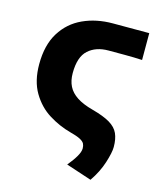

<svg xmlns="http://www.w3.org/2000/svg" viewBox="-105 -572 699 836"><g transform="rotate(15 245.0 -154.5)"><path d="M382 187 267 149Q290 121 302 100Q314 79 314 64Q314 52 309.5 43Q305 34 290 26Q275 18 244 10Q192 -4 144.5 -33.5Q97 -63 66.5 -114.5Q36 -166 36 -242Q36 -328 71 -384.5Q106 -441 166 -468.5Q226 -496 300 -496H464V-375Q428 -377 386.5 -377Q345 -377 312 -377Q256 -377 221.5 -346Q187 -315 187 -242Q187 -208 199.5 -183Q212 -158 239.5 -140Q267 -122 312 -110Q364 -96 392.5 -79Q421 -62 432 -37.5Q443 -13 443 23Q443 48 428 95Q413 142 382 187Z"/></g></svg>

Font: Source Sans 3
Style: Bold
Weight: 700
Designer: Paul D. Hunt
Foundry: Adobe
Version: Version 3.052;hotconv 1.1.0;makeotfexe 2.6.0